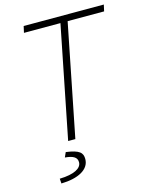

<svg xmlns="http://www.w3.org/2000/svg" viewBox="-128 -740 807 1032"><g transform="rotate(-15 276.0 -224.0)"><path d="M177 0H217L341 -623H544L552 -659H106L98 -623H301ZM83 211C176 209 241 176 241 117C241 82 224 64 149 54L137 81C182 85 204 97 204 125C204 158 163 182 81 184Z"/></g></svg>

Font: Source Sans Pro Light
Style: Italic
Weight: 300
Italic angle: -11°
Designer: Paul D. Hunt
Foundry: Adobe Systems Incorporated
Version: Version 3.006;hotconv 1.0.111;makeotfexe 2.5.65597